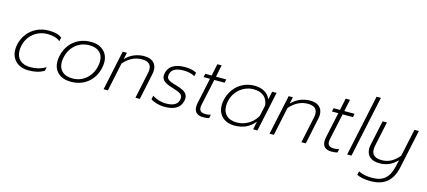

<svg xmlns="http://www.w3.org/2000/svg" viewBox="-67 -1373 4972 2237"><g transform="rotate(15 2418.5 -254.5)"><path d="M49 -180Q49 -208 55 -239Q71 -316 116 -374Q161 -432 227 -463.5Q293 -495 371 -495Q425 -495 463.5 -485Q502 -475 530 -452L520 -407Q491 -431 453 -441.5Q415 -452 365 -452Q305 -452 251 -426.5Q197 -401 158.5 -353Q120 -305 106 -239Q100 -209 100 -183Q100 -109 145.5 -68Q191 -27 271 -27Q325 -27 369 -39Q413 -51 457 -76L447 -31Q407 -7 361.5 4Q316 15 258 15Q198 15 150.5 -8.5Q103 -32 76 -76Q49 -120 49 -180Z M559 -176Q559 -208 566 -239Q582 -316 625.5 -374Q669 -432 734.5 -463.5Q800 -495 879 -495Q976 -495 1033 -442.5Q1090 -390 1090 -301Q1090 -270 1083 -239Q1058 -122 974.5 -53.5Q891 15 770 15Q673 15 616 -36.5Q559 -88 559 -176ZM1031 -239Q1039 -276 1039 -302Q1039 -374 995 -413Q951 -452 870 -452Q809 -452 756.5 -426Q704 -400 667.5 -351.5Q631 -303 617 -239Q610 -202 610 -180Q610 -108 654 -67.5Q698 -27 779 -27Q871 -27 940 -84.5Q1009 -142 1031 -239Z M1265 -480H1316L1298 -399Q1346 -449 1403.5 -472Q1461 -495 1519 -495Q1595 -495 1633.5 -460Q1672 -425 1672 -365Q1672 -342 1666 -315L1600 0H1547L1613 -311Q1619 -338 1619 -359Q1619 -405 1591.5 -428.5Q1564 -452 1503 -452Q1383 -452 1287 -343L1215 0H1163Z M1732 -32 1742 -77Q1774 -54 1817.5 -40.5Q1861 -27 1906 -27Q2059 -27 2059 -137Q2059 -166 2032.5 -184Q2006 -202 1934 -223Q1866 -243 1832.5 -268Q1799 -293 1799 -337Q1799 -350 1802 -366Q1816 -430 1870.5 -462.5Q1925 -495 2012 -495Q2098 -495 2154 -465L2145 -420Q2092 -452 2005 -452Q1941 -452 1901.5 -431Q1862 -410 1853 -366Q1850 -353 1850 -343Q1850 -323 1862 -309.5Q1874 -296 1901 -284.5Q1928 -273 1979 -259Q2050 -238 2080.5 -212Q2111 -186 2111 -145Q2111 -127 2107 -111Q2080 15 1898 15Q1854 15 1805.5 1.5Q1757 -12 1732 -32Z M2258 -83Q2258 -108 2263 -129L2329 -438H2252L2261 -480H2338L2368 -624H2420L2390 -480H2514L2505 -438H2381L2314 -127Q2309 -102 2309 -88Q2309 -56 2328 -41.5Q2347 -27 2389 -27Q2419 -27 2447 -37L2438 7Q2410 15 2366 15Q2314 15 2286 -9.5Q2258 -34 2258 -83Z M2540 -177Q2540 -208 2547 -239Q2564 -317 2608 -375Q2652 -433 2715.5 -464Q2779 -495 2852 -495Q2923 -495 2974 -466Q3025 -437 3047 -382L3068 -480H3121L3019 0H2967L2987 -98Q2941 -41 2881.5 -13Q2822 15 2743 15Q2684 15 2638 -8Q2592 -31 2566 -74.5Q2540 -118 2540 -177ZM3002 -173 3030 -304Q3023 -375 2977.5 -413.5Q2932 -452 2851 -452Q2794 -452 2740.5 -425.5Q2687 -399 2649 -350.5Q2611 -302 2598 -239Q2592 -209 2592 -182Q2592 -109 2636.5 -68Q2681 -27 2760 -27Q2836 -27 2901 -66Q2966 -105 3002 -173Z M3267 -480H3318L3300 -399Q3348 -449 3405.5 -472Q3463 -495 3521 -495Q3597 -495 3635.5 -460Q3674 -425 3674 -365Q3674 -342 3668 -315L3602 0H3549L3615 -311Q3621 -338 3621 -359Q3621 -405 3593.5 -428.5Q3566 -452 3505 -452Q3385 -452 3289 -343L3217 0H3165Z M3806 -83Q3806 -108 3811 -129L3877 -438H3800L3809 -480H3886L3916 -624H3968L3938 -480H4062L4053 -438H3929L3862 -127Q3857 -102 3857 -88Q3857 -56 3876 -41.5Q3895 -27 3937 -27Q3967 -27 3995 -37L3986 7Q3958 15 3914 15Q3862 15 3834 -9.5Q3806 -34 3806 -83Z M4258 -739H4310L4153 0H4101Z M4276 199 4286 154Q4351 188 4449 188Q4550 188 4605 140.5Q4660 93 4683 -7L4703 -93Q4615 2 4493 2Q4412 2 4371.5 -34.5Q4331 -71 4331 -134Q4331 -157 4337 -184L4400 -480H4452L4389 -183Q4384 -156 4384 -139Q4384 -40 4506 -40Q4565 -40 4615.5 -66Q4666 -92 4713 -149L4784 -480H4837L4738 -15Q4712 107 4640.5 168.5Q4569 230 4440 230Q4393 230 4349.5 221.5Q4306 213 4276 199Z"/></g></svg>

Font: Prompt ExtraLight
Style: Italic
Weight: 275
Italic angle: -12°
Designer: Katatrad Team
Foundry: CadsonDemak
Version: Version 1.000